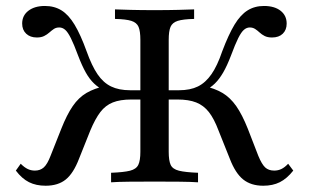

<svg xmlns="http://www.w3.org/2000/svg" viewBox="-20 -602 1020 634"><path d="M849.2 11.3Q808.9 11.3 783.1 -9.3Q757.3 -29.8 738.7 -78.2L701.6 -171Q687.1 -209.7 669.8 -231.9Q652.4 -254 627.8 -263.7Q603.2 -273.4 566.1 -273.4H520.2V-304H571Q608.1 -304 633.5 -316.5Q658.9 -329 678.2 -356.9Q697.6 -384.7 713.7 -432.3Q734.7 -487.9 754.4 -520.6Q774.2 -553.2 797.6 -567.7Q821 -582.3 851.6 -582.3Q886.3 -582.3 906.5 -566.5Q926.6 -550.8 926.6 -524.2Q926.6 -503.2 913.7 -490.7Q900.8 -478.2 878.2 -478.2Q863.7 -478.2 854 -483.1Q844.4 -487.9 837.1 -494.8Q829.8 -501.6 822.2 -506.5Q814.5 -511.3 804.8 -511.3Q794.4 -511.3 785.5 -503.6Q776.6 -496 766.5 -475.8Q756.5 -455.6 742.7 -418.5Q729.8 -384.7 716.9 -362.5Q704 -340.3 689.5 -326.2Q675 -312.1 655.6 -302.4L650.8 -318.5Q688.7 -310.5 714.5 -295.2Q740.3 -279.8 760.1 -251.6Q779.8 -223.4 798.4 -176.6L833.1 -87.1Q844.4 -59.7 855.6 -49.2Q866.9 -38.7 885.5 -38.7Q898.4 -38.7 909.3 -44Q920.2 -49.2 931.5 -61.3L948.4 -38.7Q927.4 -12.1 904 -0.4Q880.6 11.3 849.2 11.3ZM130.6 11.3Q99.2 11.3 75.8 -0.4Q52.4 -12.1 32.3 -38.7L48.4 -61.3Q60.5 -49.2 71.4 -44Q82.3 -38.7 95.2 -38.7Q112.9 -38.7 124.6 -49.2Q136.3 -59.7 146.8 -87.1L182.3 -176.6Q200.8 -223.4 220.2 -251.6Q239.5 -279.8 265.7 -295.2Q291.9 -310.5 329.8 -318.5L325 -302.4Q305.6 -312.1 290.7 -326.2Q275.8 -340.3 263.3 -362.5Q250.8 -384.7 237.9 -418.5Q224.2 -455.6 214.1 -475.8Q204 -496 195.2 -503.6Q186.3 -511.3 175.8 -511.3Q165.3 -511.3 158.1 -506.5Q150.8 -501.6 143.1 -494.8Q135.5 -487.9 125.8 -483.1Q116.1 -478.2 101.6 -478.2Q79.8 -478.2 66.5 -490.7Q53.2 -503.2 53.2 -524.2Q53.2 -550.8 73.8 -566.5Q94.4 -582.3 128.2 -582.3Q159.7 -582.3 183.1 -567.7Q206.5 -553.2 226.2 -520.6Q246 -487.9 266.1 -432.3Q283.1 -384.7 302 -356.9Q321 -329 346.8 -316.5Q372.6 -304 409.7 -304H459.7V-273.4H413.7Q376.6 -273.4 352.4 -263.7Q328.2 -254 311.3 -231.9Q294.4 -209.7 278.2 -171L241.1 -78.2Q222.6 -29.8 197.2 -9.3Q171.8 11.3 130.6 11.3ZM346.8 0V-31.5Q388.7 -33.1 409.3 -38.3Q429.8 -43.5 436.7 -57.7Q443.5 -71.8 443.5 -100.8V-470.2Q443.5 -499.2 437.5 -513.3Q431.5 -527.4 413.7 -533.1Q396 -538.7 359.7 -539.5V-571Q378.2 -570.2 411.3 -569.4Q444.4 -568.5 490.3 -568.5Q535.5 -568.5 569 -569.4Q602.4 -570.2 621 -571V-539.5Q584.7 -538.7 566.9 -533.1Q549.2 -527.4 543.1 -513.3Q537.1 -499.2 537.1 -470.2V-100.8Q537.1 -71.8 543.5 -57.7Q550 -43.5 571 -38.3Q591.9 -33.1 633.9 -31.5V0Q611.3 -1.6 574.2 -2Q537.1 -2.4 491.1 -2.4Q441.9 -2.4 404.8 -2Q367.7 -1.6 346.8 0Z"/></svg>

Font: Playfair 12pt Medium
Style: Regular
Weight: 500
Designer: Claus Eggers Sørensen
Foundry: Claus Eggers Sørensen
Version: Version 2.000;gftools[0.9.28]